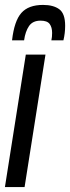

<svg xmlns="http://www.w3.org/2000/svg" viewBox="-28 -761 285 781"><path d="M72 0H-8L77 -539H157ZM147 -741Q189 -741 213 -723.5Q237 -706 237 -656Q237 -626 230 -597H181Q184 -610 184 -627Q184 -650 174 -663.5Q164 -677 137 -677Q105 -677 90 -655Q75 -633 70 -597H21Q30 -676 59 -708.5Q88 -741 147 -741Z"/></svg>

Font: Georama Extra Condensed Medium
Style: Italic
Weight: 500
Width: 2
Italic angle: -9°
Designer: Jean-Baptiste Levee
Foundry: Production Type
Version: Version 1.000